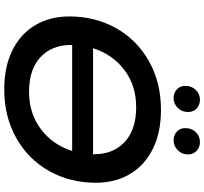

<svg xmlns="http://www.w3.org/2000/svg" viewBox="-48 -880 939 882"><g transform="rotate(90 421.0 -439.5)"><path d="M820 -411Q820 -293 766.5 -197Q713 -101 615 -45.5Q517 10 391 10Q287 10 211.5 -27.5Q136 -65 96 -132.5Q56 -200 56 -289Q56 -407 109.5 -503Q163 -599 261 -654.5Q359 -710 485 -710Q589 -710 664.5 -672.5Q740 -635 780 -567.5Q820 -500 820 -411ZM202 -398H689V-403Q689 -491 632.5 -543.5Q576 -596 473 -596Q373 -596 301.5 -541.5Q230 -487 202 -398ZM674 -302H187V-297Q187 -209 243 -156.5Q299 -104 402 -104Q502 -104 574 -158.5Q646 -213 674 -302ZM375 -822Q375 -851 393.5 -870Q412 -889 438 -889Q463 -889 479 -874Q495 -859 495 -834Q495 -806 476 -787Q457 -768 432 -768Q407 -768 391 -783Q375 -798 375 -822ZM569 -822Q569 -851 587.5 -870Q606 -889 633 -889Q657 -889 673.5 -873.5Q690 -858 690 -834Q690 -806 670.5 -787Q651 -768 625 -768Q601 -768 585 -783Q569 -798 569 -822Z"/></g></svg>

Font: Montserrat Alternates SemiBold
Style: Italic
Weight: 600
Italic angle: -11.3°
Designer: Julieta Ulanovsky
Foundry: Julieta Ulanovsky
Version: Version 7.200